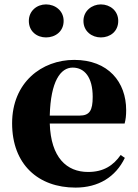

<svg xmlns="http://www.w3.org/2000/svg" viewBox="-20 -835 626 872"><path d="M189 -665C231 -665 269 -692 269 -740C269 -786 231 -815 189 -815C148 -815 111 -786 111 -740C111 -692 148 -665 189 -665ZM438 -665C480 -665 517 -692 517 -740C517 -786 480 -815 438 -815C398 -815 359 -786 359 -740C359 -692 398 -665 438 -665ZM323 17C427 17 505 -31 547 -118L528 -131C495 -84 451 -54 380 -54C283 -54 211 -119 206 -274H546C551 -293 553 -310 553 -335C553 -462 472 -563 317 -563C170 -563 35 -461 35 -275C35 -88 154 17 323 17ZM206 -310C210 -466 255 -528 310 -528C364 -528 401 -484 401 -395C401 -333 387 -310 341 -310Z"/></svg>

Font: Noto Serif SC Black
Style: Regular
Weight: 900
Designer: Ryoko NISHIZUKA 西塚涼子 (kana & ideographs); Frank Grießhammer (Latin, Greek & Cyrillic); Wenlong ZHANG 张文龙 (bopomofo); San
Foundry: Adobe
Version: Version 2.001;hotconv 1.1.0;makeotfexe 2.6.0